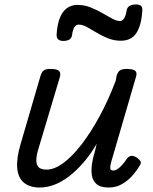

<svg xmlns="http://www.w3.org/2000/svg" viewBox="-20 -823 685 858"><path d="M158 15Q113 15 87 -6.5Q61 -28 57 -71.5Q53 -115 72 -179L161 -484Q167 -503 176.5 -509Q186 -515 205 -515Q235 -515 244 -506Q253 -497 247 -477L152 -159Q144 -134 142.5 -112Q141 -90 151 -77.5Q161 -65 188 -65Q223 -65 263 -94.5Q303 -124 344 -177Q385 -230 424.5 -302.5Q464 -375 497 -462L501 -484Q507 -503 517 -509Q527 -515 546 -515Q576 -515 585 -506Q594 -497 587 -477L478 -103Q473 -85 472.5 -76Q472 -67 476 -64Q480 -61 486 -61Q495 -61 505 -67.5Q515 -74 525.5 -85.5Q536 -97 548 -115Q557 -126 567.5 -126.5Q578 -127 591 -119Q604 -110 608 -101.5Q612 -93 605 -84Q595 -66 576 -43Q557 -20 529 -2.5Q501 15 466 15Q429 15 411.5 -0.5Q394 -16 390.5 -39.5Q387 -63 391 -90.5Q395 -118 403 -142L412 -180Q384 -132 352.5 -96Q321 -60 288.5 -35Q256 -10 223 2.5Q190 15 158 15ZM263 -640Q232 -640 233 -668Q237 -735 261 -768Q285 -801 327 -801Q357 -801 384.5 -790Q412 -779 436.5 -765Q461 -751 481 -740Q501 -729 517 -729Q526 -729 534 -740Q542 -751 546 -777Q551 -803 588 -803Q604 -803 610.5 -796.5Q617 -790 616 -776Q612 -710 589.5 -675.5Q567 -641 520 -641Q489 -641 462 -652Q435 -663 412 -677Q389 -691 369 -702Q349 -713 332 -713Q320 -713 312.5 -701.5Q305 -690 302 -666Q300 -653 290 -646.5Q280 -640 263 -640Z"/></svg>

Font: Playwrite AU QLD
Style: Regular
Weight: 400
Designer: Veronika Burian, José Scaglione
Foundry: TypeTogether
Version: Version 1.002